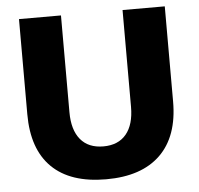

<svg xmlns="http://www.w3.org/2000/svg" viewBox="-51 -758 848 820"><g transform="rotate(-5 372.5 -348.0)"><path d="M60 -297V-705H240V-290Q240 -214 274 -173Q308 -132 372 -132Q436 -132 470 -173Q504 -214 504 -290V-705H685V-297Q685 -148 604.5 -69.5Q524 9 372 9Q219 9 139.5 -69Q60 -147 60 -297Z"/></g></svg>

Font: wassup Sans
Style: Black
Weight: 900
Version: Version 2.001